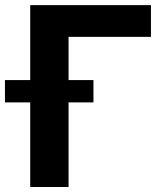

<svg xmlns="http://www.w3.org/2000/svg" viewBox="-74 -748 643 768"><path d="M529.8 -727.5V-600.6H200.2V0H46.9V-727.5ZM-54.2 -338.4V-427.7H299.8V-338.4Z"/></svg>

Font: Inter Tight
Style: Bold
Weight: 700
Designer: Rasmus Andersson
Foundry: rsms
Version: Version 3.004; ttfautohint (v1.8.4.7-5d5b)